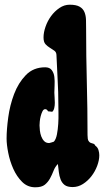

<svg xmlns="http://www.w3.org/2000/svg" viewBox="-20 -798 450 816"><path d="M276 -778Q304 -778 318.5 -769.5Q333 -761 339 -746.5Q345 -732 345.5 -713Q346 -694 346 -674Q346 -561 349 -449Q352 -337 352 -224Q352 -206 356 -199.5Q360 -193 365 -191Q370 -189 376 -187.5Q382 -186 385 -179Q395 -172 398.5 -160.5Q402 -149 402 -138Q402 -117 393 -93Q384 -69 368.5 -49Q353 -29 332.5 -16Q312 -3 289 -3Q266 -3 254.5 -12Q243 -21 237.5 -35.5Q232 -50 230 -67Q228 -84 226 -101Q214 -89 207.5 -72Q201 -55 192.5 -39.5Q184 -24 170.5 -13Q157 -2 130 -2Q97 -2 74 -25Q51 -48 36.5 -80.5Q22 -113 15 -148.5Q8 -184 8 -209Q8 -247 15 -299Q22 -351 40 -398.5Q58 -446 90 -479Q122 -512 172 -512Q191 -512 200 -500Q209 -488 211 -471Q213 -454 212 -435.5Q211 -417 211 -404Q211 -396 212 -384.5Q213 -373 213 -361Q213 -349 210.5 -338.5Q208 -328 202 -323L184 -325Q180 -334 172 -334Q165 -334 160.5 -325Q156 -316 153 -304.5Q150 -293 149 -281.5Q148 -270 148 -265Q148 -256 149.5 -243Q151 -230 155.5 -218Q160 -206 168 -198Q176 -190 189 -190Q191 -190 198.5 -192.5Q206 -195 209 -196Q218 -206 222 -227Q226 -248 227.5 -271.5Q229 -295 228.5 -318Q228 -341 228 -355Q228 -407 225 -459Q222 -511 220 -563Q220 -576 211 -582.5Q202 -589 192 -595Q182 -601 173.5 -610Q165 -619 165 -639Q165 -660 173.5 -684.5Q182 -709 197 -729.5Q212 -750 232.5 -764Q253 -778 276 -778Z"/></svg>

Font: r_Neptun CAT
Style: Regular
Weight: 400
Foundry: Peter Wiegel, CAT-Fonts
Version: Version 1.000;June 8, 2024;FontCreator 14.0.0.2814 32-bit